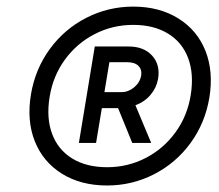

<svg xmlns="http://www.w3.org/2000/svg" viewBox="-20 -732 663 581"><path d="M73.7 -446.5Q86.5 -523 130.6 -583.5Q174.7 -644 241.1 -678Q307.5 -712 383.2 -712Q462.3 -712 519.7 -676.2Q577 -640.5 601.8 -577.9Q626.5 -515.3 613.5 -436.2Q600.7 -359.7 556.6 -299.2Q512.5 -238.7 446.1 -204.7Q379.7 -170.7 304 -170.7Q224.7 -170.7 167.3 -206.4Q110 -242.2 85.2 -304.8Q60.5 -367.3 73.7 -446.5ZM557.2 -444.8Q567.3 -508 549.4 -556Q531.5 -604 488.5 -630.3Q445.5 -656.7 383.2 -656.7Q320.5 -656.7 266.4 -628.8Q212.3 -601 176.2 -551.2Q140 -501.5 130 -437.8Q119.8 -374.5 137.8 -326.6Q155.7 -278.7 198.7 -252.3Q241.7 -226 304 -226Q366.5 -226 420.6 -253.8Q474.7 -281.7 510.9 -331.4Q547.2 -381.2 557.2 -444.8ZM266.8 -591.3H369.3Q415.2 -591.3 440.3 -563.7Q465.5 -536 458.3 -493Q453.5 -466.3 435.6 -445.1Q417.7 -423.8 389.8 -413.5L437.5 -299.5H380.2L337.3 -404.8H288.2L270.7 -299.5H218.7ZM407.2 -503.3Q410 -521.3 398.9 -532.6Q387.8 -543.8 364.5 -543.8H311L296 -453.3H348.3Q368.5 -453.3 385.9 -467.8Q403.3 -482.2 407.2 -503.3Z"/></svg>

Font: Oak Sans Light Italic
Style: Regular
Weight: 400
Italic angle: -9.5°
Foundry: Erik Kennedy, Walven
Version: Version 1.000;Glyphs 3.1.2 (3151)